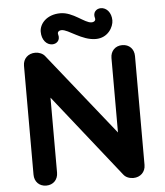

<svg xmlns="http://www.w3.org/2000/svg" viewBox="-60 -956 866 1008"><g transform="rotate(-5 373.5 -451.5)"><path d="M205 -63V-458L550 -23C562 -7 582 0 602 0C639 0 666 -26 666 -63V-637C666 -674 641 -700 604 -700C567 -700 542 -674 542 -637V-245L196 -678C185 -692 165 -700 146 -700C108 -700 81 -674 81 -637V-63C81 -26 106 0 143 0C180 0 205 -26 205 -63ZM274 -785C270 -798 280 -806 294 -806C330 -806 395 -744 469 -744C534 -744 564 -800 564 -834C564 -875 539 -903 509 -903C485 -903 465 -884 474 -854C478 -841 468 -833 454 -833C418 -833 362 -895 295 -895C223 -895 184 -849 184 -807C184 -764 209 -736 239 -736C263 -736 283 -755 274 -785Z"/></g></svg>

Font: Hotpoint
Style: Bold
Weight: 700
Designer: Andrew Paglinawan, Luciano Perondi, Riccardo Olocco
Foundry: CAST Cooperativa Anonima Servizi Tipografici
Version: Version 1.000;PS 2.1;hotconv 16.6.51;makeotf.lib2.5.65220